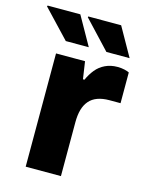

<svg xmlns="http://www.w3.org/2000/svg" viewBox="-143 -794 661 863"><g transform="rotate(15 187.5 -362.5)"><path d="M62 0V-527H197L209 -446H216Q228 -473 245.5 -494.5Q263 -516 288.5 -528Q314 -540 345 -540Q363 -540 378 -536.5Q393 -533 400 -529V-386H348Q317 -386 293.5 -377.5Q270 -369 255 -351.5Q240 -334 233 -309Q226 -284 226 -251V0ZM279 -592 158 -721 159 -725H312L387 -592ZM90 -592 -32 -721 -30 -725H122L197 -592Z"/></g></svg>

Font: Archivo SemiBold ExtraBold
Style: Regular
Weight: 800
Version: Version 2.001